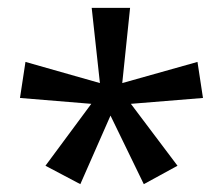

<svg xmlns="http://www.w3.org/2000/svg" viewBox="-20 -780 571 490"><path d="M312 -760 292 -568 484 -622 498 -530 314 -515 433 -357 347 -310 262 -485 185 -310 96 -357 213 -515 31 -530 45 -622 235 -568 214 -760Z"/></svg>

Font: Advent Sans Logo
Style: Regular
Weight: 400
Designer: Types & Symbols
Foundry: Types & Symbols
Version: Version 1.002